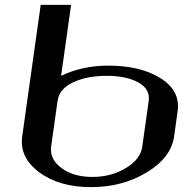

<svg xmlns="http://www.w3.org/2000/svg" viewBox="-20 -770 790 790"><path d="M272.5 -750 231.4 -458Q319.3 -500 424.8 -500Q558.6 -500 640.6 -448.2Q722.7 -396.5 710.9 -312.5L696.3 -208Q683.6 -121.1 583.5 -60.5Q483.4 0 354.5 0Q223.6 0 141.6 -61Q59.6 -122.1 71.3 -208L147.5 -750ZM216.8 -354.5 190.4 -167Q183.6 -115.2 232.9 -78.6Q282.2 -42 360.4 -42Q437.5 -42 498 -78.6Q558.6 -115.2 565.4 -167L591.8 -354.5Q598.6 -403.3 549.3 -430.7Q500 -458 418.9 -458Q337.9 -458 280.8 -431.2Q223.6 -404.3 216.8 -354.5Z"/></svg>

Font: okolaks
Style: BoldItalic
Weight: 600
Width: 8
Italic angle: -8°
Version: Version 000.6.0